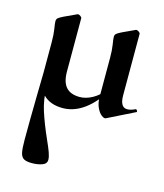

<svg xmlns="http://www.w3.org/2000/svg" viewBox="-103 -473 706 826"><g transform="rotate(15 250.5 -60.0)"><path d="M64 -115V-250Q64 -284 60 -308Q56 -332 56 -341Q56 -350 61.5 -355Q67 -360 83 -368L139 -394Q140 -395 143 -395Q148 -395 154 -390.5Q160 -386 160 -382V-145Q160 -98 180 -75.5Q200 -53 241 -53Q268 -53 296.5 -68.5Q325 -84 345 -111L350 -99Q274 12 182 12Q126 12 95 -20Q64 -52 64 -115ZM60 186Q60 106 62 -10L64 -115L97 -103Q93 -82 93 -55Q93 -2 109 47.5Q125 97 152 158Q167 191 174 210.5Q181 230 181 243Q181 261 161 268Q141 275 116 275Q91 275 79.5 268Q68 261 64 243Q60 225 60 186ZM324 -75V-250Q324 -284 320 -308Q316 -332 316 -341Q316 -350 321.5 -355Q327 -360 343 -368L399 -394Q400 -395 403 -395Q408 -395 414 -390.5Q420 -386 420 -382V-109Q420 -55 452 -55Q468 -55 488 -65H489Q492 -65 494.5 -60Q497 -55 495 -54L374 6Q367 10 354.5 0.5Q342 -9 333 -29Q324 -49 324 -75Z"/></g></svg>

Font: Cormorant Unicase
Style: Bold
Weight: 700
Designer: Christian Thalmann (Catharsis Fonts)
Foundry: Catharsis Fonts
Version: Version 4.000